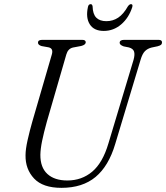

<svg xmlns="http://www.w3.org/2000/svg" viewBox="-20 -892 800 925"><path d="M502.5 -201.5 623.5 -604Q630.5 -629.5 625.8 -643.8Q621 -658 601 -663.5L576 -668.5Q556.5 -675.5 556.5 -685.5Q556.5 -700 578 -700H744Q760.5 -700 760.5 -688Q760.5 -680.5 756.2 -676.5Q752 -672.5 739 -669L710.5 -663Q690.5 -658 678 -645.2Q665.5 -632.5 657 -603L535 -198Q503.5 -92 440.5 -39.5Q377.5 13 276 13Q186.5 13 144.2 -32Q102 -77 103 -144Q103 -173 113.2 -218.2Q123.5 -263.5 135.5 -305.5L229.5 -629Q238.5 -658.5 214 -664L180.5 -670Q162.5 -675.5 163 -687Q163 -700 184 -700H376Q393 -700 393 -688.5Q393 -676 371 -670.5L331.5 -663Q307.5 -657.5 299.5 -629.5L205.5 -305Q191 -252.5 183 -213.8Q175 -175 174.5 -146.5Q174 -85.5 208.2 -54Q242.5 -22.5 304.5 -22.5Q374 -22.5 424.5 -65.2Q475 -108 502.5 -201.5ZM492.5 -790Q524 -790 549.5 -807Q575 -824 596.5 -862Q604 -872 611 -872Q621.5 -872 617 -857Q600.5 -806 563.8 -774.5Q527 -743 480 -743Q433 -743 412.8 -774.5Q392.5 -806 403.5 -857.5Q406 -872 417 -872Q424 -872 426 -862Q427 -824 443.8 -807Q460.5 -790 492.5 -790Z"/></svg>

Font: Fraunces 72pt Soft Light
Style: Italic
Weight: 300
Italic angle: -16°
Version: Version 1.000;[b76b70a41]